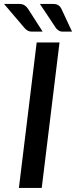

<svg xmlns="http://www.w3.org/2000/svg" viewBox="-50 -930 376 950"><path d="M0 0ZM156.5 0H43.5L131.5 -720H244.5ZM212 -910.5Q229 -910.5 238.8 -904Q248.5 -897.5 254 -886L306.5 -773.5H260Q248.5 -773.5 242 -777.8Q235.5 -782 228 -789.5L147.5 -910.5ZM44.5 -910.5Q61 -910.5 71.2 -904Q81.5 -897.5 89 -886L161 -773.5H107.5Q96.5 -773.5 88.8 -777.5Q81 -781.5 73 -789.5L-30 -910.5Z"/></svg>

Font: Lato Semibold
Style: Italic
Weight: 600
Italic angle: -7°
Designer: Lukasz Dziedzic
Foundry: tyPoland Lukasz Dziedzic
Version: Version 2.006; 2014-01-15